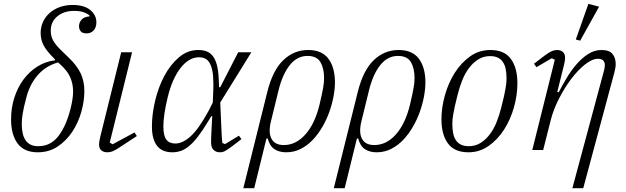

<svg xmlns="http://www.w3.org/2000/svg" viewBox="-20 -786 3278 1006"><path d="M178 12Q106 12 72 -34.5Q38 -81 38 -161Q38 -222 55.5 -275.5Q73 -329 103.5 -370Q134 -411 176 -437.5Q218 -464 268 -470L269 -474L262 -481Q241 -502 227.5 -519.5Q214 -537 206.5 -552.5Q199 -568 196 -583Q193 -598 193 -614Q193 -644 205 -670.5Q217 -697 239 -717Q261 -737 292 -748.5Q323 -760 361 -760Q421 -760 453 -733.5Q485 -707 485 -669Q485 -643 471 -627Q457 -611 433 -611Q413 -611 403.5 -621.5Q394 -632 394 -649Q394 -667 407 -682.5Q420 -698 449 -700V-705Q436 -716 416.5 -722.5Q397 -729 368 -729Q315 -729 280.5 -700.5Q246 -672 246 -626Q246 -612 248.5 -600Q251 -588 257.5 -575.5Q264 -563 276.5 -548Q289 -533 309 -514L339 -485Q384 -442 403 -401Q422 -360 422 -309Q422 -256 406 -199.5Q390 -143 359 -96Q328 -49 282.5 -18.5Q237 12 178 12ZM181 -20Q245 -20 286 -73Q327 -126 350 -218Q363 -270 363 -307Q363 -346 348 -381Q333 -416 292 -452L284 -459Q218 -440 176 -390.5Q134 -341 117 -271Q103 -218 98.5 -188.5Q94 -159 94 -137Q94 -111 98.5 -89.5Q103 -68 113 -52.5Q123 -37 139.5 -28.5Q156 -20 181 -20Z M697 -73 605 -13Q583 2 569.5 7Q556 12 542 12Q523 12 511 2Q499 -8 499 -30Q499 -44 506 -72L615 -512H672L555 -39L570 -30L685 -92Z M1134 -249 1141 -89Q1142 -77 1142.5 -64Q1143 -51 1145 -37L1159 -31L1232 -75L1245 -57L1194 -18Q1171 -1 1158.5 5.5Q1146 12 1132 12Q1112 12 1099 -0.5Q1086 -13 1086 -40Q1086 -68 1089 -121L1092 -177H1087L1073 -154Q1043 -104 1018 -71.5Q993 -39 970.5 -20.5Q948 -2 926.5 5Q905 12 883 12Q829 12 802.5 -22.5Q776 -57 776 -123Q776 -188 793 -259Q810 -330 841.5 -389Q873 -448 918 -486Q963 -524 1018 -524Q1043 -524 1062 -517Q1081 -510 1094.5 -493Q1108 -476 1116 -447Q1124 -418 1126 -374L1128 -329H1134L1228 -512H1297ZM899 -34Q937 -34 979.5 -72.5Q1022 -111 1075 -209L1095 -249L1097 -302Q1098 -313 1098 -325Q1098 -337 1098 -349Q1098 -389 1092.5 -415.5Q1087 -442 1077.5 -457.5Q1068 -473 1054 -479.5Q1040 -486 1023 -486Q970 -486 926.5 -430.5Q883 -375 859 -278Q847 -228 841.5 -190.5Q836 -153 836 -123Q836 -75 851.5 -54.5Q867 -34 899 -34Z M1381 -306Q1409 -418 1464.5 -471Q1520 -524 1595 -524Q1667 -524 1701 -478Q1735 -432 1735 -354Q1735 -321 1727.5 -280.5Q1720 -240 1705.5 -199.5Q1691 -159 1669 -121Q1647 -83 1619 -53.5Q1591 -24 1556 -6Q1521 12 1480 12Q1443 12 1418 -4.5Q1393 -21 1383 -60H1376L1312 200H1255ZM1467 -26Q1531 -26 1580.5 -82Q1630 -138 1654 -237Q1661 -266 1665.5 -287.5Q1670 -309 1673 -325Q1676 -341 1677 -353.5Q1678 -366 1678 -378Q1678 -428 1659 -460.5Q1640 -493 1591 -493Q1537 -493 1498.5 -445Q1460 -397 1439 -311L1400 -152Q1385 -92 1402.5 -59Q1420 -26 1467 -26Z M1855 -306Q1883 -418 1938.5 -471Q1994 -524 2069 -524Q2141 -524 2175 -478Q2209 -432 2209 -354Q2209 -321 2201.5 -280.5Q2194 -240 2179.5 -199.5Q2165 -159 2143 -121Q2121 -83 2093 -53.5Q2065 -24 2030 -6Q1995 12 1954 12Q1917 12 1892 -4.5Q1867 -21 1857 -60H1850L1786 200H1729ZM1941 -26Q2005 -26 2054.5 -82Q2104 -138 2128 -237Q2135 -266 2139.5 -287.5Q2144 -309 2147 -325Q2150 -341 2151 -353.5Q2152 -366 2152 -378Q2152 -428 2133 -460.5Q2114 -493 2065 -493Q2011 -493 1972.5 -445Q1934 -397 1913 -311L1874 -152Q1859 -92 1876.5 -59Q1894 -26 1941 -26Z M2436 -20Q2470 -20 2497 -36.5Q2524 -53 2545.5 -81Q2567 -109 2582 -146.5Q2597 -184 2607 -225Q2616 -259 2621 -283Q2626 -307 2629 -323.5Q2632 -340 2633 -352Q2634 -364 2634 -375Q2634 -401 2630 -422.5Q2626 -444 2616 -459.5Q2606 -475 2589.5 -483.5Q2573 -492 2548 -492Q2514 -492 2487 -475.5Q2460 -459 2438.5 -431Q2417 -403 2402 -365.5Q2387 -328 2377 -287Q2368 -252 2363 -228.5Q2358 -205 2355 -188.5Q2352 -172 2351 -160Q2350 -148 2350 -137Q2350 -111 2354 -89.5Q2358 -68 2368 -52.5Q2378 -37 2394.5 -28.5Q2411 -20 2436 -20ZM2435 12Q2361 12 2327 -34.5Q2293 -81 2293 -161Q2293 -222 2311 -286.5Q2329 -351 2362.5 -404Q2396 -457 2443 -490.5Q2490 -524 2549 -524Q2623 -524 2657 -477Q2691 -430 2691 -350Q2691 -288 2673 -224Q2655 -160 2621.5 -107.5Q2588 -55 2540.5 -21.5Q2493 12 2435 12Z M2887 -473 2871 -481 2791 -434 2778 -452 2834 -495Q2857 -512 2871 -518Q2885 -524 2899 -524Q2917 -524 2929 -514Q2941 -504 2941 -482Q2941 -469 2934 -441L2900 -305L2907 -302Q2926 -338 2949 -377Q2972 -416 3000 -448.5Q3028 -481 3061 -502.5Q3094 -524 3132 -524Q3172 -524 3189 -503.5Q3206 -483 3206 -451Q3206 -440 3204 -429Q3202 -418 3199 -406L3036 200H2979L3145 -417Q3149 -432 3149 -444Q3149 -478 3113 -478Q3083 -478 3045.5 -448.5Q3008 -419 2973 -372.5Q2938 -326 2909 -269.5Q2880 -213 2866 -158L2826 0H2769ZM3063 -766 3119 -751 3020 -573 2997 -579Z"/></svg>

Font: IBM Plex Serif Light
Style: Italic
Weight: 300
Italic angle: -14°
Designer: Mike Abbink, Paul van der Laan, Pieter van Rosmalen
Foundry: Bold Monday
Version: Version 3.001